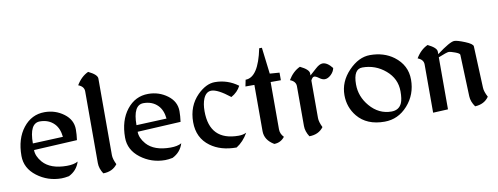

<svg xmlns="http://www.w3.org/2000/svg" viewBox="-59 -973 3371 1300"><g transform="rotate(-10 1626.5 -323.5)"><path d="M280.8 5.9Q186.5 5.9 112.8 -50Q39.1 -106 39.1 -190.9Q39.1 -308.6 96.9 -382.1Q154.8 -455.6 244.1 -455.6Q317.9 -455.6 375.5 -412.8Q433.1 -370.1 433.1 -303.7Q433.1 -269.5 427.7 -231L129.9 -215.3Q129.9 -172.9 166.5 -130.4Q218.3 -71.3 331.1 -71.3Q379.4 -71.3 407.2 -87.4Q388.7 -27.8 332 0Q301.3 5.9 280.8 5.9ZM337.9 -269.5Q332 -328.1 300.3 -360.8Q262.7 -399.4 202.1 -399.4Q129.9 -399.4 129.9 -260.7Z M540 -546.4Q540 -580.1 500.5 -595.2Q533.2 -650.4 582.5 -672.9Q643.1 -643.6 643.1 -616.7V-89.8Q643.1 -63.5 662.1 -24.4Q628.4 21 564.5 21.5Q540 -16.1 540 -53.2Z M993.2 5.9Q898.9 5.9 825.2 -50Q751.5 -106 751.5 -190.9Q751.5 -308.6 809.3 -382.1Q867.2 -455.6 956.5 -455.6Q1030.3 -455.6 1087.9 -412.8Q1145.5 -370.1 1145.5 -303.7Q1145.5 -269.5 1140.1 -231L842.3 -215.3Q842.3 -172.9 878.9 -130.4Q930.7 -71.3 1043.5 -71.3Q1091.8 -71.3 1119.6 -87.4Q1101.1 -27.8 1044.4 0Q1013.7 5.9 993.2 5.9ZM1050.3 -269.5Q1044.4 -328.1 1012.7 -360.8Q975.1 -399.4 914.6 -399.4Q842.3 -399.4 842.3 -260.7Z M1483.9 5.9Q1375 5.9 1304.7 -45.9Q1223.6 -105 1223.6 -213.9Q1223.6 -324.7 1294.9 -396.5Q1355 -455.6 1414.6 -455.6Q1502.4 -455.6 1573.7 -402.8Q1552.7 -361.3 1508.3 -336.9Q1424.8 -402.8 1381.8 -402.8Q1345.2 -402.8 1326.7 -358.9Q1312.5 -324.2 1312.5 -273.4Q1312.5 -70.3 1511.7 -70.3Q1542 -70.3 1564.9 -81.5Q1532.2 -24.4 1483.9 5.9Z M1675.8 -390.6H1614.3L1623.5 -435.5Q1711.4 -435.5 1751 -629.4H1769.5L1791.5 -447.8L1857.9 -442.9V-390.6H1787.6V-65.4Q1787.6 -34.2 1811.5 -9.8Q1783.7 25.9 1739.3 26.4Q1675.8 -11.2 1675.8 -72.8Z M2061 -353V-94.7Q2061 -68.4 2080.1 -29.3Q2046.4 16.1 1982.4 16.6Q1958 -21 1958 -58.1V-331.5Q1958 -365.2 1918.5 -380.4Q1951.2 -435.5 2000.5 -458Q2061 -428.7 2061 -401.9V-387.7L2107.4 -429.2Q2134.3 -453.6 2155.3 -453.6Q2187.5 -453.6 2221.2 -410.6Q2216.3 -385.3 2195.1 -365.5Q2173.8 -345.7 2152.8 -345.7Q2135.3 -345.7 2115.5 -360.6Q2095.7 -375.5 2084 -375.5Q2071.8 -375.5 2061 -353Z M2501.5 7.8Q2379.4 7.8 2315.9 -69.3Q2264.2 -132.3 2264.2 -215.8Q2264.2 -308.6 2333.7 -381.1Q2403.3 -453.6 2481 -453.6Q2576.7 -453.6 2643.6 -403.8Q2726.6 -341.3 2726.6 -242.2Q2726.6 -139.6 2660.9 -65.9Q2595.2 7.8 2501.5 7.8ZM2559.1 -51.8Q2611.3 -51.8 2630.9 -96.2Q2642.6 -122.6 2642.6 -176.3Q2642.6 -263.2 2574.2 -321.5Q2505.9 -379.9 2416 -379.9Q2354 -379.9 2354 -274.4Q2354 -190.4 2411.1 -123.5Q2472.2 -51.8 2559.1 -51.8Z M2938 -357.9V0L2835 4.9V-326.7Q2835 -360.4 2795.4 -375.5Q2828.1 -430.7 2877.4 -453.1Q2938 -423.8 2938 -397V-379.4Q3030.3 -448.7 3060.1 -448.7Q3080.6 -448.7 3132.1 -427.7Q3183.6 -406.7 3184.6 -389.6L3196.8 -102.5Q3197.8 -76.2 3218.3 -37.6Q3186.5 8.8 3122.6 11.7Q3096.7 -24.9 3095.2 -61.5L3084.5 -349.6Q3084 -358.9 3053.2 -370.4Q3022.5 -381.8 3009.3 -381.8Q2997.1 -381.8 2938 -357.9Z"/></g></svg>

Font: Balgruf
Style: Regular
Weight: 500
Designer: Paul James MIller
Foundry: High-Logic / Made with FontCreator
Version: Version 1.201;March 28, 2021;FontCreator 13.0.0.2683 64-bit